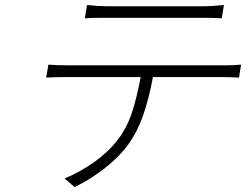

<svg xmlns="http://www.w3.org/2000/svg" viewBox="-20 -712 996 767"><path d="M173.3 -453.8Q204.9 -451 249.6 -451H874.6Q913.4 -451 943.2 -453.8L934.7 -402Q897 -404.1 866.8 -404.1H590.9Q574.9 -317.5 551.7 -251.1Q528.4 -184.7 491.1 -133.2Q457.4 -86.6 399.7 -41Q342 4.6 278.1 35.2L237.9 1.1Q301.1 -25.2 356.9 -65Q412.6 -104.8 448.2 -150.9Q486.2 -199.9 506 -259.1Q525.9 -318.2 541.9 -404.1H241.8Q189.6 -404.1 164.4 -402ZM318.9 -638.8 327.4 -692.1Q370.4 -687.1 403.8 -687.1H792.6Q829.9 -687.1 874.6 -692.1L865.8 -638.8Q840.2 -641 785.2 -641H398.1Q341.3 -641 318.9 -638.8Z"/></svg>

Font: Karasuma Gothic
Style: Light Italic
Weight: 300
Italic angle: 9.39998°
Designer: Rasmus Andersson / Ryoko Nishizuka
Foundry: rsms
Version: Version 1.00